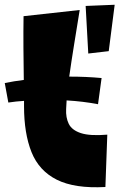

<svg xmlns="http://www.w3.org/2000/svg" viewBox="-23 -785 502 807"><path d="M420 1Q291 8 216 -29.5Q141 -67 109.5 -145.5Q78 -224 78 -339Q78 -349 78 -361Q44 -359 12 -354L-3 -436Q36 -444 77 -449Q76 -512 75.5 -582.5Q75 -653 76 -717L312 -743Q300 -669 288.5 -598Q277 -527 268 -463Q340 -463 404 -457L389 -347Q326 -359 257 -363Q256 -344 255 -327Q253 -291 266 -264.5Q279 -238 317 -225.5Q355 -213 428 -219ZM348 -560 337 -760 459 -765 434 -570Z"/></svg>

Font: Marhey ExtraBold
Style: Regular
Weight: 800
Designer: Nur Syamsi & Bustanul Arifin
Foundry: Namelatype
Version: Version 1.000; ttfautohint (v1.8.4.7-5d5b)